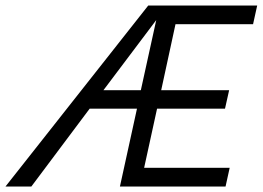

<svg xmlns="http://www.w3.org/2000/svg" viewBox="-55 -678 955 698"><path d="M583 -590 531 -350H778L763 -283H516L469 -68H780L765 0H381L443 -283H271L59 0H-35L484 -658H880L865 -590ZM457 -350 513 -605 321 -350Z"/></svg>

Font: Ysabeau Medium
Style: Italic
Weight: 500
Italic angle: -12°
Designer: Christian Thalmann (Catharsis Fonts)
Version: Version 0.003